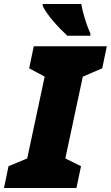

<svg xmlns="http://www.w3.org/2000/svg" viewBox="-56 -947 558 967"><path d="M283 -767H399V-779C376 -830 361 -884 353 -927H159V-917C183 -868 239 -808 283 -767ZM-36 0H329L352 -110L273 -149L361 -561L459 -603L482 -714H114L91 -603L169 -561L81 -149L-13 -110Z"/></svg>

Font: Noto Sans UI Black
Style: Italic
Weight: 900
Italic angle: -372°
Designer: Monotype Design Team
Foundry: Monotype Imaging Inc.
Version: Version 1.901